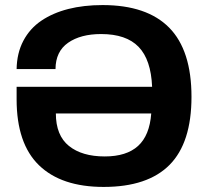

<svg xmlns="http://www.w3.org/2000/svg" viewBox="-20 -718 813 750"><path d="M384.8 12.2Q219.7 12.2 132.3 -72.5Q44.9 -157.2 44.9 -330.1V-378.9H574.2Q569.8 -484.9 521.5 -534.9Q473.1 -585 375 -585Q294.9 -585 246.1 -551Q197.3 -517.1 196.8 -448.2H44.9Q45.9 -510.7 71.3 -558.8Q96.7 -606.9 141.6 -637.2Q186.5 -667.5 246.8 -682.9Q307.1 -698.2 380.9 -698.2Q553.7 -698.2 640.9 -609.9Q728 -521.5 728 -339.8Q728 -160.6 642.6 -74.2Q557.1 12.2 384.8 12.2ZM389.2 -106.9Q474.1 -106.9 519.3 -147.9Q564.5 -189 570.8 -274.9H198.2Q198.2 -189 249.3 -147.9Q300.3 -106.9 389.2 -106.9Z"/></svg>

Font: Archivo
Style: Bold
Weight: 700
Designer: Hector Gatti
Foundry: Omnibus-Type
Version: Version 2.001